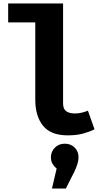

<svg xmlns="http://www.w3.org/2000/svg" viewBox="-20 -762 640 1105"><path d="M343 -167Q343 -135 361 -122Q379 -109 411 -109Q431 -109 450 -113.5Q469 -118 486 -125L524 -18Q497 -4 459 6.5Q421 17 370 17Q272 17 227.5 -38.5Q183 -94 183 -188V-633H27V-742H343ZM279 323 306 208Q292 197 282.5 181Q273 165 273 143Q273 111 295.5 88Q318 65 353 65Q387 65 409.5 87Q432 109 432 143Q432 161 425.5 182Q419 203 408 226L359 323Z"/></svg>

Font: Qzxlaeiskcpccdgjqmyffctclhy
Style: Regular
Weight: 700
Monospace: yes
Designer: Carrois Corporate & Edenspiekermann
Foundry: Carrois Corporate GbR & Edenspiekermann AG
Version: Version 2.001